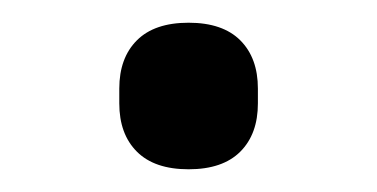

<svg xmlns="http://www.w3.org/2000/svg" viewBox="-20 -543 332 169"><path d="M85 -452V-465Q85 -492 100.5 -507.5Q116 -523 146 -523Q176 -523 191.5 -507.5Q207 -492 207 -465V-452Q207 -425 191.5 -409.5Q176 -394 146 -394Q116 -394 100.5 -409.5Q85 -425 85 -452Z"/></svg>

Font: Aneliza
Style: Regular
Weight: 400
Designer: Mike Abbink, Paul van der Laan, Pieter van Rosmalen
Foundry: Bold Monday
Version: Version 3.0